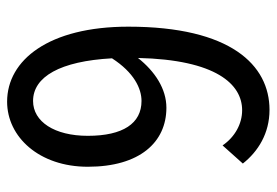

<svg xmlns="http://www.w3.org/2000/svg" viewBox="-139 -627 778 540"><g transform="rotate(-90 250.0 -357.0)"><path d="M211 12C337 12 445 -97 445 -385C445 -609 351 -726 234 -726C135 -726 51 -636 51 -499C51 -353 120 -278 217 -278C270 -278 319 -310 357 -358C352 -138 283 -65 210 -65C172 -65 135 -85 111 -120L60 -63C94 -20 145 12 211 12ZM356 -431C316 -369 271 -348 236 -348C173 -348 138 -400 138 -499C138 -593 178 -653 236 -653C304 -653 348 -577 356 -431Z"/></g></svg>

Font: Noto Sans Mono CJK SC
Style: Regular
Weight: 400
Designer: Ryoko NISHIZUKA 西塚涼子 (kana, bopomofo & ideographs); Paul D. Hunt (Latin, Greek & Cyrillic); Sandoll Communications 산돌커뮤니
Foundry: Adobe
Version: Version 2.004;hotconv 1.0.118;makeotfexe 2.5.65603